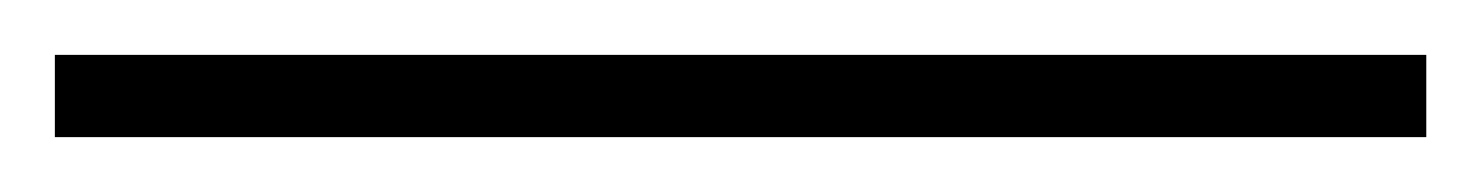

<svg xmlns="http://www.w3.org/2000/svg" viewBox="-20 40 540 70"><path d="M500 90C500 90 500 60 500 60C500 60 0 60 0 60C0 60 0 90 0 90C0 90 500 90 500 90Z"/></svg>

Font: Cinzel Utterance
Style: Regular
Weight: 500
Designer: Natanael Gama
Foundry: ""
Version: ""